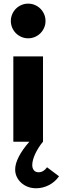

<svg xmlns="http://www.w3.org/2000/svg" viewBox="-20 -773 342 1047"><path d="M133.6 -564.1Q114.1 -564.1 96.8 -571.6Q79.5 -579.1 66.8 -591.8Q54.1 -604.5 46.6 -621.8Q39.1 -639.1 39.1 -658.6Q39.1 -678.2 46.6 -695.5Q54.1 -712.7 66.8 -725.5Q79.5 -738.2 96.8 -745.7Q114.1 -753.2 133.6 -753.2Q153.2 -753.2 170.5 -745.7Q187.7 -738.2 200.5 -725.5Q213.2 -712.7 220.7 -695.5Q228.2 -678.2 228.2 -658.6Q228.2 -639.1 220.7 -621.8Q213.2 -604.5 200.5 -591.8Q187.7 -579.1 170.5 -571.6Q153.2 -564.1 133.6 -564.1ZM52.7 0V-465.5H214.5V0ZM177.3 253.6Q152.7 253.6 131.8 245.7Q110.9 237.7 95.5 223.6Q80 209.5 71.4 191.1Q62.7 172.7 62.7 151.4Q62.7 120 82.5 81.4Q102.3 42.7 140 0H214.1Q200.9 15.9 190.2 33Q179.5 50 171.8 66.6Q164.1 83.2 160 98.6Q155.9 114.1 155.9 126.8Q155.9 144.5 164.8 155.5Q173.6 166.4 190.9 166.4Q204.1 166.4 215.7 159.3Q227.3 152.3 236.4 139.1L301.8 188.2Q280.9 218.6 247.5 236.1Q214.1 253.6 177.3 253.6Z"/></svg>

Font: Spartan ExtBd
Style: Regular
Weight: 800
Designer: Matt Bailey, Mirko Velimirovic
Foundry: Matt Bailey
Version: Version 1.005